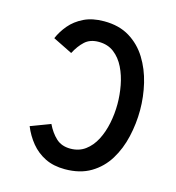

<svg xmlns="http://www.w3.org/2000/svg" viewBox="-107 -804 831 906"><g transform="rotate(15 308.0 -351.0)"><path d="M291.5 11Q236 11 195 -9.2Q154 -29.5 125.2 -64.5Q96.5 -99.5 79 -142.5L175.5 -179Q194.5 -139.5 221.5 -114.5Q248.5 -89.5 291.5 -89.5Q333.5 -89.5 364 -112Q394.5 -134.5 414 -172Q433.5 -209.5 443 -256Q452.5 -302.5 452.5 -350Q452.5 -394.5 444 -440.2Q435.5 -486 416.5 -524.8Q397.5 -563.5 366.8 -587.2Q336 -611 291.5 -611Q249.5 -611 224 -587.5Q198.5 -564 179 -526.5L84 -573.5Q98.5 -608 125.2 -639.8Q152 -671.5 193 -691.5Q234 -711.5 291.5 -711.5Q364.5 -711.5 416 -680Q467.5 -648.5 500 -596Q532.5 -543.5 547.8 -479.2Q563 -415 563 -350Q563 -284 548.2 -219.5Q533.5 -155 501.5 -103Q469.5 -51 417.5 -20Q365.5 11 291.5 11Z"/></g></svg>

Font: Overpass Mono SemiBold
Style: Regular
Weight: 600
Monospace: yes
Designer: Delve Withrington, Dave Bailey
Foundry: Delve Fonts LLC
Version: Version 4.000